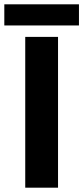

<svg xmlns="http://www.w3.org/2000/svg" viewBox="-64 -870 386 890"><path d="M-44 -850H302V-752H-44ZM53 -699H205V0H53Z"/></svg>

Font: Prompt SemiBold
Style: Regular
Weight: 600
Designer: Katatrad Team
Foundry: CadsonDemak
Version: Version 1.000